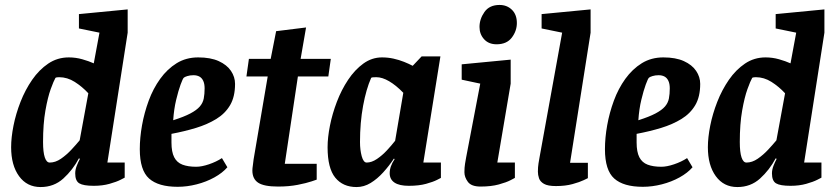

<svg xmlns="http://www.w3.org/2000/svg" viewBox="-20 -745 3372 776"><path d="M299 -105Q274 -58 236 -23.5Q198 11 144 11Q89 11 57 -33Q25 -77 25 -150Q25 -189 34.5 -237Q44 -285 63 -333.5Q82 -382 110 -422.5Q138 -463 175 -488Q212 -513 258 -513Q286 -513 312.5 -505.5Q339 -498 359 -489L382 -613L299 -630V-688L496 -707V-613L414 -88H484V-27Q484 -27 467.5 -18.5Q451 -10 422.5 -2Q394 6 359 6Q317 6 300.5 -4Q284 -14 284 -44Q284 -59 290 -74.5Q296 -90 303 -103ZM337 -368Q312 -395 282 -414Q252 -433 219 -433Q218 -433 211.5 -432.5Q205 -432 204 -430Q197 -418 185 -385Q173 -352 163.5 -298Q154 -244 154 -171Q154 -130 161 -109Q168 -88 181 -88Q204 -88 226.5 -103.5Q249 -119 269 -140.5Q289 -162 302 -178Z M698 10Q620 10 582.5 -23.5Q545 -57 545 -142Q545 -188 554 -238.5Q563 -289 581 -338Q599 -387 627.5 -426.5Q656 -466 694 -489.5Q732 -513 781 -513Q831 -513 864 -498Q897 -483 913.5 -458.5Q930 -434 930 -406Q930 -354 910 -320Q890 -286 854 -264Q818 -242 772 -228Q726 -214 673 -204V-169Q673 -131 684 -109.5Q695 -88 717.5 -79.5Q740 -71 773 -71Q795 -71 824.5 -81Q854 -91 877 -106L899 -69Q879 -46 846.5 -28Q814 -10 775 0Q736 10 698 10ZM680 -259Q724 -273 749.5 -286.5Q775 -300 787.5 -314.5Q800 -329 803.5 -347Q807 -365 807 -388Q807 -406 801.5 -418Q796 -430 786 -435.5Q776 -441 762 -441Q748 -441 737 -437.5Q726 -434 723 -431Q719 -428 710 -403.5Q701 -379 692 -341.5Q683 -304 680 -259Z M1062 -436H976L986 -507H1074L1096 -619L1217 -634L1195 -507H1317L1307 -436H1184L1131 -83H1260V-19Q1260 -19 1239.5 -12Q1219 -5 1183.5 2Q1148 9 1104 9Q1047 9 1023.5 -6.5Q1000 -22 1000 -56Q1000 -64 1002 -77Q1004 -90 1005 -101Z M1572 -104Q1553 -75 1529 -48.5Q1505 -22 1478 -5.5Q1451 11 1421 11Q1366 11 1335 -27Q1304 -65 1304 -150Q1304 -189 1313.5 -237Q1323 -285 1341.5 -333.5Q1360 -382 1387 -422.5Q1414 -463 1448.5 -488Q1483 -513 1524 -513Q1548 -513 1570.5 -508Q1593 -503 1613 -495Q1633 -487 1648 -479L1684 -517H1760L1691 -88H1762V-26Q1762 -26 1746.5 -18Q1731 -10 1702 -2Q1673 6 1632 6Q1594 6 1574.5 -7Q1555 -20 1555 -45Q1555 -59 1560 -73Q1565 -87 1575 -102ZM1610 -370Q1581 -400 1553 -416.5Q1525 -433 1501 -433Q1493 -433 1487 -432.5Q1481 -432 1480 -430Q1460 -385 1447.5 -317.5Q1435 -250 1435 -171Q1435 -139 1442 -113.5Q1449 -88 1462 -88Q1482 -88 1503.5 -102.5Q1525 -117 1544 -137.5Q1563 -158 1577 -176Z M1987 -566Q1955 -566 1936.5 -586.5Q1918 -607 1918 -636Q1918 -668 1938 -696.5Q1958 -725 1999 -725Q2029 -725 2049 -705.5Q2069 -686 2069 -652Q2069 -620 2048.5 -593Q2028 -566 1987 -566ZM1921 -407 1846 -423V-485L2044 -504V-407L1990 -88H2061V-26Q2061 -26 2044 -17Q2027 -8 1996 0.5Q1965 9 1922 9Q1885 9 1871 -10Q1857 -29 1857 -49Q1857 -68 1859.5 -83Q1862 -98 1864 -109Z M2252 -613 2169 -630V-688L2367 -707V-613L2284 -87H2356V-25Q2356 -25 2339.5 -17Q2323 -9 2294 -1Q2265 7 2227 7Q2194 7 2178.5 -2Q2163 -11 2158.5 -24.5Q2154 -38 2154 -51Q2154 -70 2156.5 -85Q2159 -100 2161 -111Z M2578 10Q2500 10 2462.5 -23.5Q2425 -57 2425 -142Q2425 -188 2434 -238.5Q2443 -289 2461 -338Q2479 -387 2507.5 -426.5Q2536 -466 2574 -489.5Q2612 -513 2661 -513Q2711 -513 2744 -498Q2777 -483 2793.5 -458.5Q2810 -434 2810 -406Q2810 -354 2790 -320Q2770 -286 2734 -264Q2698 -242 2652 -228Q2606 -214 2553 -204V-169Q2553 -131 2564 -109.5Q2575 -88 2597.5 -79.5Q2620 -71 2653 -71Q2675 -71 2704.5 -81Q2734 -91 2757 -106L2779 -69Q2759 -46 2726.5 -28Q2694 -10 2655 0Q2616 10 2578 10ZM2560 -259Q2604 -273 2629.5 -286.5Q2655 -300 2667.5 -314.5Q2680 -329 2683.5 -347Q2687 -365 2687 -388Q2687 -406 2681.5 -418Q2676 -430 2666 -435.5Q2656 -441 2642 -441Q2628 -441 2617 -437.5Q2606 -434 2603 -431Q2599 -428 2590 -403.5Q2581 -379 2572 -341.5Q2563 -304 2560 -259Z M3115 -105Q3090 -58 3052 -23.5Q3014 11 2960 11Q2905 11 2873 -33Q2841 -77 2841 -150Q2841 -189 2850.5 -237Q2860 -285 2879 -333.5Q2898 -382 2926 -422.5Q2954 -463 2991 -488Q3028 -513 3074 -513Q3102 -513 3128.5 -505.5Q3155 -498 3175 -489L3198 -613L3115 -630V-688L3312 -707V-613L3230 -88H3300V-27Q3300 -27 3283.5 -18.5Q3267 -10 3238.5 -2Q3210 6 3175 6Q3133 6 3116.5 -4Q3100 -14 3100 -44Q3100 -59 3106 -74.5Q3112 -90 3119 -103ZM3153 -368Q3128 -395 3098 -414Q3068 -433 3035 -433Q3034 -433 3027.5 -432.5Q3021 -432 3020 -430Q3013 -418 3001 -385Q2989 -352 2979.5 -298Q2970 -244 2970 -171Q2970 -130 2977 -109Q2984 -88 2997 -88Q3020 -88 3042.5 -103.5Q3065 -119 3085 -140.5Q3105 -162 3118 -178Z"/></svg>

Font: Faustina VF Beta
Style: Italic
Weight: 400
Italic angle: -8°
Designer: Alfonso Garcia
Foundry: Omnibus-Type
Version: Version 1.006